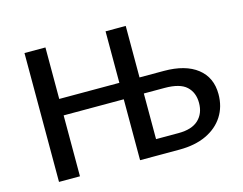

<svg xmlns="http://www.w3.org/2000/svg" viewBox="-92 -803 1200 947"><g transform="rotate(-15 507.5 -329.0)"><path d="M514 0V-658H617V-80H732Q800 -80 834 -112Q868 -144 868 -198Q868 -251 834.5 -282Q801 -313 723 -313H581V-395H741Q851 -395 911.5 -347.5Q972 -300 972 -215Q972 -151 941 -102.5Q910 -54 852.5 -27Q795 0 715 0ZM100 0V-658H207V0ZM134 -311V-395H588V-311Z"/></g></svg>

Font: Ysabeau SemiBold
Style: Regular
Weight: 600
Designer: Christian Thalmann (Catharsis Fonts)
Version: Version 2.000;gftools[0.9.27.dev2+g8671c4b]